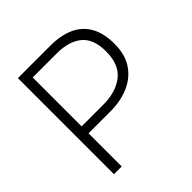

<svg xmlns="http://www.w3.org/2000/svg" viewBox="-187 -853 999 999"><g transform="rotate(-45 313.0 -353.5)"><path d="M91 0V-707H329Q406 -707 460.5 -682.5Q515 -658 544 -607Q573 -556 573 -477Q573 -399 538.5 -347.5Q504 -296 444.5 -270Q385 -244 310 -244H148V0ZM148 -295H307Q400 -295 457 -339.5Q514 -384 514 -481Q514 -573 464 -614Q414 -655 324 -655H148Z"/></g></svg>

Font: Onest ExtraLight
Style: Regular
Weight: 250
Designer: Dmitri Voloshin, Andrey Kudryavtsev
Foundry: Dmitri Voloshin, Andrey Kudryavtsev
Version: Version 1.000;gftools[0.9.33]